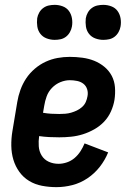

<svg xmlns="http://www.w3.org/2000/svg" viewBox="-20 -762 540 790"><path d="M212 8Q182 8 153 2.5Q124 -3 100 -17.5Q76 -32 59.5 -55Q43 -78 35 -105Q27 -132 26.5 -162Q26 -192 31 -222L51 -342Q55 -367 64 -392Q73 -417 87.5 -439Q102 -461 123 -479Q144 -497 168 -508Q192 -519 217 -523.5Q242 -528 267 -528Q293 -528 319 -524.5Q345 -521 367.5 -512Q390 -503 409 -487.5Q428 -472 439.5 -450.5Q451 -429 453 -403Q455 -377 451 -351Q447 -327 436.5 -303.5Q426 -280 408.5 -261.5Q391 -243 368 -230Q345 -217 321 -209.5Q297 -202 272.5 -199.5Q248 -197 224 -197Q203 -197 182.5 -198Q162 -199 141 -202Q138 -181 139.5 -160Q141 -139 151.5 -122Q162 -105 180.5 -96.5Q199 -88 221 -88Q238 -88 255.5 -94Q273 -100 287 -112Q301 -124 311 -139.5Q321 -155 328 -172L425 -135Q412 -103 390.5 -75.5Q369 -48 340 -28.5Q311 -9 278 -0.5Q245 8 212 8ZM224 -293Q236 -293 248.5 -294Q261 -295 273 -298.5Q285 -302 296.5 -307.5Q308 -313 318 -322Q328 -331 333 -342.5Q338 -354 340 -366Q343 -381 338.5 -395Q334 -409 323 -417.5Q312 -426 297 -429Q282 -432 267 -432Q248 -432 228.5 -424Q209 -416 194 -400.5Q179 -385 172 -365.5Q165 -346 162 -327L157 -298Q174 -295 190.5 -294Q207 -293 224 -293ZM405 -598Q388 -598 372 -604Q356 -610 346 -623Q336 -636 333.5 -653Q331 -670 333 -687Q335 -699 341.5 -710.5Q348 -722 358.5 -729.5Q369 -737 381 -739.5Q393 -742 405 -742Q422 -742 438 -736Q454 -730 463.5 -717Q473 -704 476 -687Q479 -670 476 -653Q474 -641 467.5 -629.5Q461 -618 451 -610.5Q441 -603 429 -600.5Q417 -598 405 -598ZM205 -598Q188 -598 172 -604Q156 -610 146 -623Q136 -636 133.5 -653Q131 -670 133 -687Q135 -699 141.5 -710.5Q148 -722 158.5 -729.5Q169 -737 181 -739.5Q193 -742 205 -742Q222 -742 238 -736Q254 -730 263.5 -717Q273 -704 276 -687Q279 -670 276 -653Q274 -641 267.5 -629.5Q261 -618 251 -610.5Q241 -603 229 -600.5Q217 -598 205 -598Z"/></svg>

Font: Iosevka Term Curly
Style: Bold Italic
Weight: 700
Italic angle: -9°
Designer: Belleve Invis
Foundry: Belleve Invis
Version: Version 32.3.0